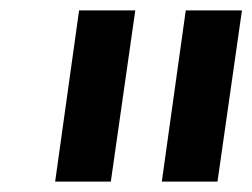

<svg xmlns="http://www.w3.org/2000/svg" viewBox="-20 -770 485 369"><path d="M86 -421 132 -750H240L193 -421ZM291 -421 337 -750H445L398 -421Z"/></svg>

Font: Finlandica SemiBold
Style: Italic
Weight: 600
Italic angle: -8°
Designer: Niklas Ekholm, Juho Hiilivirta, Jaakko Suomalainen
Foundry: Helsinki Type Studio
Version: Version 1.063